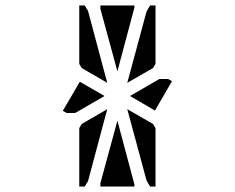

<svg xmlns="http://www.w3.org/2000/svg" viewBox="-20 -850 856 700"><path d="M547 -383V-170H527L514 -193L444 -452L538 -398ZM271 -552 361 -500 254 -438H223L209 -446ZM371 -548 278 -602 269 -617V-830H289L301 -810ZM346 -818V-830H470V-822L408 -590ZM470 -178V-170H346V-182L408 -410ZM607 -554 545 -447 454 -500 561 -562H593ZM371 -452 301 -190 289 -170H269V-383L278 -398ZM444 -548 514 -807 527 -830H547V-617L538 -602Z"/></svg>

Font: DSEG14 Modern Mini
Style: Bold
Weight: 700
Designer: Keshikan(Twitter:@keshinomi_88pro)
Version: Version 0.46